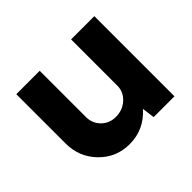

<svg xmlns="http://www.w3.org/2000/svg" viewBox="-120 -669 847 847"><g transform="rotate(-45 304.0 -245.0)"><path d="M402.8 -500H547.9V0H418L410.2 -59.1Q349.1 9.8 258.8 9.8Q175.8 9.8 118.4 -49.1Q61 -107.9 61 -192.9V-500H207V-210.9Q207 -171.9 234.1 -145Q261.2 -118.2 300.8 -118.2Q343.3 -118.2 373 -145.3Q402.8 -172.4 402.8 -210.9Z"/></g></svg>

Font: Orkney
Style: Bold
Weight: 700
Designer: Samuel Oakes and Alfredo Marco Pradil
Foundry: Alfredo Marco Pradil
Version: 1.0